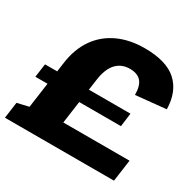

<svg xmlns="http://www.w3.org/2000/svg" viewBox="-154 -880 1066 1049"><g transform="rotate(30 378.5 -355.5)"><path d="M129 -423Q142 -514 187 -578.5Q232 -643 305 -677Q378 -711 473 -711Q610 -711 675.5 -651.5Q741 -592 743 -482L553 -463Q553 -520 530 -546.5Q507 -573 459 -573Q406 -573 373 -537.5Q340 -502 330 -429L270 0H70ZM14 -102 87 -119 215 -137H707L688 0H0ZM44 -362H583L572 -277H32Z"/></g></svg>

Font: Pathway Extreme 28pt ExtraBold
Style: Italic
Weight: 800
Italic angle: -8°
Designer: Eduardo Rodriguez Tunni
Foundry: Eduardo Rodriguez Tunni
Version: Version 1.001;gftools[0.9.26]